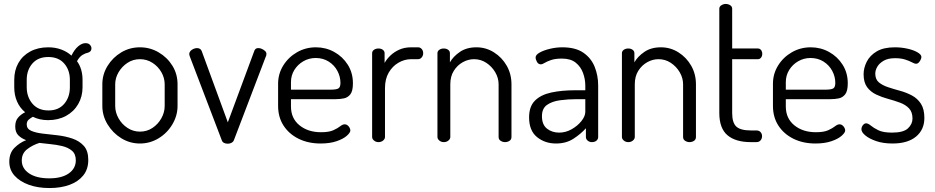

<svg xmlns="http://www.w3.org/2000/svg" viewBox="-20 -718 4725 970"><path d="M230 232Q171 232 125.5 215.5Q80 199 53.5 169.5Q27 140 27 99Q27 55 53 29Q79 3 112 -10Q88 -19 72.5 -34.5Q57 -50 57 -79Q57 -107 71 -123.5Q85 -140 107 -151Q80 -173 66 -205.5Q52 -238 52 -277V-315Q52 -363 73 -400Q94 -437 133 -458Q172 -479 224 -479Q259 -479 289 -468Q319 -457 341 -437Q356 -468 375 -484Q394 -500 412 -500Q427 -500 434.5 -491.5Q442 -483 442 -474Q442 -465 437 -459.5Q432 -454 425 -452Q413 -450 397.5 -441Q382 -432 369 -409Q383 -390 390 -366Q397 -342 397 -315V-277Q397 -230 375 -192Q353 -154 313.5 -132.5Q274 -111 223 -111Q180 -111 146 -128Q135 -122 125 -113.5Q115 -105 115 -89Q115 -67 138 -57Q161 -47 196 -43Q231 -39 270.5 -34.5Q310 -30 345.5 -18Q381 -6 403.5 19Q426 44 426 90Q426 137 400.5 168.5Q375 200 331 216Q287 232 230 232ZM229 183Q292 183 327.5 158Q363 133 363 92Q363 60 343.5 43.5Q324 27 294.5 20Q265 13 233.5 10Q202 7 179 4Q144 15 117 36Q90 57 90 93Q90 133 127 158Q164 183 229 183ZM225 -160Q276 -160 304.5 -193.5Q333 -227 333 -277V-315Q333 -364 304.5 -397Q276 -430 224 -430Q172 -430 143.5 -397Q115 -364 115 -315V-278Q115 -228 144 -194Q173 -160 225 -160Z M687 7Q636 7 593 -19.5Q550 -46 523.5 -89.5Q497 -133 497 -183V-292Q497 -342 523 -384.5Q549 -427 592 -453Q635 -479 687 -479Q738 -479 781.5 -453.5Q825 -428 851 -386Q877 -344 877 -292V-183Q877 -134 851 -90Q825 -46 781.5 -19.5Q738 7 687 7ZM687 -53Q722 -53 750 -71.5Q778 -90 795 -120Q812 -150 812 -183V-292Q812 -324 795.5 -353Q779 -382 750.5 -400.5Q722 -419 687 -419Q652 -419 624 -400.5Q596 -382 579 -353Q562 -324 562 -292V-183Q562 -150 579 -120Q596 -90 624.5 -71.5Q653 -53 687 -53Z M1131 8Q1120 8 1112 4Q1104 0 1101 -8L940 -430Q939 -432 937.5 -437Q936 -442 936 -445Q936 -453 942 -460Q948 -467 957.5 -471Q967 -475 975 -475Q983 -475 989.5 -471.5Q996 -468 999 -460L1131 -100L1263 -456Q1265 -464 1270 -469.5Q1275 -475 1286 -475Q1294 -475 1303 -471Q1312 -467 1319 -460.5Q1326 -454 1326 -446Q1326 -441 1325 -437Q1324 -433 1322 -430L1161 -8Q1158 -1 1149.5 3.5Q1141 8 1131 8Z M1600 7Q1537 7 1488.5 -17Q1440 -41 1412.5 -83.5Q1385 -126 1385 -183V-295Q1385 -345 1411 -387Q1437 -429 1480.5 -454Q1524 -479 1576 -479Q1626 -479 1668.5 -455.5Q1711 -432 1737 -391Q1763 -350 1763 -297Q1763 -258 1750 -241.5Q1737 -225 1717.5 -221Q1698 -217 1676 -217H1450V-180Q1450 -120 1493 -85Q1536 -50 1602 -50Q1642 -50 1664 -60Q1686 -70 1698.5 -80Q1711 -90 1722 -90Q1730 -90 1736.5 -84.5Q1743 -79 1746.5 -72Q1750 -65 1750 -59Q1750 -48 1732 -32Q1714 -16 1680 -4.5Q1646 7 1600 7ZM1450 -265H1650Q1680 -265 1690 -271.5Q1700 -278 1700 -299Q1700 -331 1684.5 -360Q1669 -389 1640.5 -407Q1612 -425 1575 -425Q1541 -425 1512.5 -408.5Q1484 -392 1467 -364.5Q1450 -337 1450 -303Z M1892 0Q1879 0 1869.5 -8Q1860 -16 1860 -26V-449Q1860 -460 1869.5 -466.5Q1879 -473 1892 -473Q1905 -473 1914 -466.5Q1923 -460 1923 -449V-400Q1934 -420 1953 -438Q1972 -456 1998 -467.5Q2024 -479 2057 -479H2092Q2103 -479 2110.5 -470.5Q2118 -462 2118 -449Q2118 -437 2110.5 -428Q2103 -419 2092 -419H2057Q2024 -419 1993.5 -401.5Q1963 -384 1944 -351.5Q1925 -319 1925 -273V-26Q1925 -16 1915.5 -8Q1906 0 1892 0Z M2222 0Q2209 0 2199.5 -8Q2190 -16 2190 -26V-449Q2190 -460 2199.5 -466.5Q2209 -473 2222 -473Q2235 -473 2244 -466.5Q2253 -460 2253 -449V-403Q2269 -432 2303 -455.5Q2337 -479 2387 -479Q2435 -479 2475.5 -453.5Q2516 -428 2540 -386Q2564 -344 2564 -292V-26Q2564 -13 2554 -6.5Q2544 0 2531 0Q2520 0 2509.5 -6.5Q2499 -13 2499 -26V-292Q2499 -324 2482 -353Q2465 -382 2437 -400.5Q2409 -419 2375 -419Q2345 -419 2317.5 -403.5Q2290 -388 2272.5 -360Q2255 -332 2255 -292V-26Q2255 -16 2245.5 -8Q2236 0 2222 0Z M2789 7Q2733 7 2693 -25.5Q2653 -58 2653 -125Q2653 -180 2682.5 -209.5Q2712 -239 2764.5 -250.5Q2817 -262 2886 -262H2937V-286Q2937 -318 2925.5 -349.5Q2914 -381 2888.5 -401.5Q2863 -422 2819 -422Q2786 -422 2765 -415Q2744 -408 2732 -400.5Q2720 -393 2712 -393Q2700 -393 2693 -405Q2686 -417 2686 -428Q2686 -441 2706.5 -452.5Q2727 -464 2758.5 -471.5Q2790 -479 2821 -479Q2888 -479 2927.5 -451.5Q2967 -424 2984.5 -380Q3002 -336 3002 -286V-26Q3002 -15 2993.5 -7.5Q2985 0 2970 0Q2958 0 2949 -7.5Q2940 -15 2940 -26V-70Q2914 -41 2877 -17Q2840 7 2789 7ZM2805 -48Q2838 -48 2868 -65Q2898 -82 2917.5 -106.5Q2937 -131 2937 -153V-217H2895Q2850 -217 2809.5 -211.5Q2769 -206 2743.5 -188Q2718 -170 2718 -131Q2718 -88 2743.5 -68Q2769 -48 2805 -48Z M3154 0Q3141 0 3131.5 -8Q3122 -16 3122 -26V-449Q3122 -460 3131.5 -466.5Q3141 -473 3154 -473Q3167 -473 3176 -466.5Q3185 -460 3185 -449V-403Q3201 -432 3235 -455.5Q3269 -479 3319 -479Q3367 -479 3407.5 -453.5Q3448 -428 3472 -386Q3496 -344 3496 -292V-26Q3496 -13 3486 -6.5Q3476 0 3463 0Q3452 0 3441.5 -6.5Q3431 -13 3431 -26V-292Q3431 -324 3414 -353Q3397 -382 3369 -400.5Q3341 -419 3307 -419Q3277 -419 3249.5 -403.5Q3222 -388 3204.5 -360Q3187 -332 3187 -292V-26Q3187 -16 3177.5 -8Q3168 0 3154 0Z M3773 0Q3696 0 3655 -35Q3614 -70 3614 -147V-674Q3614 -685 3624.5 -691.5Q3635 -698 3646 -698Q3659 -698 3669 -691.5Q3679 -685 3679 -674V-473H3809Q3819 -473 3825 -465Q3831 -457 3831 -446Q3831 -435 3825 -427Q3819 -419 3809 -419H3679V-147Q3679 -98 3700 -78.5Q3721 -59 3773 -59H3801Q3815 -59 3822.5 -50.5Q3830 -42 3830 -30Q3830 -18 3822.5 -9Q3815 0 3801 0Z M4100 7Q4037 7 3988.5 -17Q3940 -41 3912.5 -83.5Q3885 -126 3885 -183V-295Q3885 -345 3911 -387Q3937 -429 3980.5 -454Q4024 -479 4076 -479Q4126 -479 4168.5 -455.5Q4211 -432 4237 -391Q4263 -350 4263 -297Q4263 -258 4250 -241.5Q4237 -225 4217.5 -221Q4198 -217 4176 -217H3950V-180Q3950 -120 3993 -85Q4036 -50 4102 -50Q4142 -50 4164 -60Q4186 -70 4198.5 -80Q4211 -90 4222 -90Q4230 -90 4236.5 -84.5Q4243 -79 4246.5 -72Q4250 -65 4250 -59Q4250 -48 4232 -32Q4214 -16 4180 -4.5Q4146 7 4100 7ZM3950 -265H4150Q4180 -265 4190 -271.5Q4200 -278 4200 -299Q4200 -331 4184.5 -360Q4169 -389 4140.5 -407Q4112 -425 4075 -425Q4041 -425 4012.5 -408.5Q3984 -392 3967 -364.5Q3950 -337 3950 -303Z M4489 7Q4442 7 4407 -5Q4372 -17 4352 -33.5Q4332 -50 4332 -65Q4332 -72 4335 -78.5Q4338 -85 4343.5 -90Q4349 -95 4355 -95Q4366 -95 4379.5 -83.5Q4393 -72 4417.5 -60Q4442 -48 4487 -48Q4544 -48 4567 -69.5Q4590 -91 4590 -119Q4590 -152 4572.5 -170.5Q4555 -189 4526.5 -199.5Q4498 -210 4466.5 -218.5Q4435 -227 4406.5 -240.5Q4378 -254 4360.5 -278Q4343 -302 4343 -343Q4343 -375 4359 -406.5Q4375 -438 4409.5 -458.5Q4444 -479 4501 -479Q4534 -479 4565 -472Q4596 -465 4615.5 -453.5Q4635 -442 4635 -430Q4635 -425 4631.5 -417Q4628 -409 4622 -402.5Q4616 -396 4608 -396Q4600 -396 4586.5 -403.5Q4573 -411 4552 -417.5Q4531 -424 4502 -424Q4466 -424 4444 -411Q4422 -398 4412 -380.5Q4402 -363 4402 -346Q4402 -317 4420 -302Q4438 -287 4466.5 -277.5Q4495 -268 4526.5 -259.5Q4558 -251 4586.5 -236Q4615 -221 4632.5 -194Q4650 -167 4650 -122Q4650 -63 4608 -28Q4566 7 4489 7Z"/></svg>

Font: Dosis ExtraLight
Style: Regular
Weight: 400
Version: Version 3.001; ttfautohint (v1.8.2)